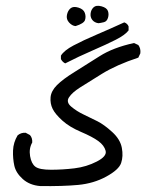

<svg xmlns="http://www.w3.org/2000/svg" viewBox="-20 -460 540 654"><path d="M117.2 173.8Q81.1 170.9 57.6 149.9Q34.2 128.9 28.8 104.5Q23.4 80.1 24.4 52.7Q25.4 25.4 40 1Q51.8 -8.8 67.4 -7.8L82 0Q90.8 9.8 89.8 25.4Q78.1 45.9 82.5 71.8Q86.9 97.7 100.6 107.9Q114.3 118.2 153.8 118.2Q193.4 118.2 233.9 113.3Q274.4 108.4 309.6 90.3Q344.7 72.3 339.8 53.7Q335 35.2 314.9 20.5Q294.9 5.9 255.9 -10.7Q216.8 -27.3 192.4 -49.3Q168 -71.3 159.2 -89.4Q150.4 -107.4 152.3 -128.9Q154.3 -150.4 174.3 -170.4Q194.3 -190.4 233.9 -214.8Q273.4 -239.3 319.3 -268.6Q365.2 -297.9 436.5 -313.5L451.2 -306.6Q460 -294.9 458 -278.3L451.2 -263.7Q377 -239.3 327.1 -208.5Q277.3 -177.7 252 -161.6Q226.6 -145.5 215.3 -128.9Q204.1 -112.3 222.7 -96.7Q241.2 -81.1 265.1 -69.8Q289.1 -58.6 312 -46.9Q335 -35.2 362.3 -10.3Q389.6 14.6 395 43.5Q400.4 72.3 392.6 95.2Q384.8 118.2 341.8 141.6Q298.8 165 246.1 169.9Q193.4 174.8 117.2 173.8ZM202.1 -244.1Q192.4 -249 187.5 -258.8V-270.5Q198.2 -288.1 230.5 -305.2Q262.7 -322.3 309.6 -342.3Q356.4 -362.3 403.3 -383.8Q414.1 -379.9 418 -370.1V-356.4Q406.2 -340.8 374.5 -324.7Q342.8 -308.6 295.4 -288.1Q248 -267.6 202.1 -244.1ZM237.3 -371.1Q225.6 -372.1 215.3 -383.3Q205.1 -394.5 208 -409.2Q210.9 -423.8 220.2 -431.6Q229.5 -439.5 247.1 -434.1Q264.6 -428.7 269 -416Q273.4 -403.3 269.5 -391.6Q265.6 -379.9 237.3 -371.1ZM315.4 -380.9Q301.8 -382.8 294.4 -392.1Q287.1 -401.4 288.6 -414.1Q290 -426.8 298.8 -435.1Q307.6 -443.4 325.7 -438.5Q343.8 -433.6 347.7 -422.4Q351.6 -411.1 347.7 -398.9Q343.8 -386.7 333.5 -384.3Q323.2 -381.8 315.4 -380.9Z"/></svg>

Font: NaikaiFont
Style: Regular
Weight: 400
Version: Version 1.67